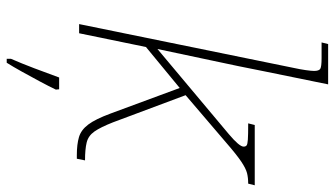

<svg xmlns="http://www.w3.org/2000/svg" viewBox="-238 -562 1021 586"><g transform="rotate(90 273.0 -269.5)"><path d="M454 7Q421 7 399 0.5Q377 -6 360.5 -28Q344 -50 327 -96L249 -307L124 -204L82 0H54L188 -656Q192 -674 194.5 -691.5Q197 -709 197 -717Q197 -732 190.5 -736Q184 -740 158 -740H110L115 -760H238L199 -569Q183 -487 165 -404Q147 -321 130 -239L390 -457Q428 -489 428 -502Q428 -508 424.5 -511Q421 -514 406.5 -515Q392 -516 357 -516L362 -536H546L541 -516Q523 -516 509 -512.5Q495 -509 474 -495Q453 -481 415 -448L271 -325L354 -103Q369 -65 382 -46.5Q395 -28 415.5 -23Q436 -18 470 -18L465 7ZM160 208Q174 176 189 136.5Q204 97 217 61H253L254 71Q244 92 229 120Q214 148 199 175Q184 202 172 221H160Z"/></g></svg>

Font: Noto Serif Thin
Style: Italic
Weight: 100
Italic angle: -12°
Designer: Monotype Design Team
Foundry: Monotype Imaging Inc.
Version: Version 2.014; ttfautohint (v1.8.4.7-5d5b)